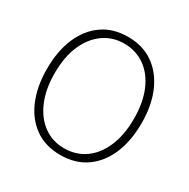

<svg xmlns="http://www.w3.org/2000/svg" viewBox="-163 -860 1002 1020"><g transform="rotate(30 338.0 -350.0)"><path d="M338 12Q246 12 181.5 -33.5Q117 -79 82.5 -160.5Q48 -242 48 -350Q48 -459 82.5 -540Q117 -621 181.5 -666.5Q246 -712 338 -712Q429 -712 493.5 -666.5Q558 -621 593 -540Q628 -459 628 -350Q628 -242 593.5 -160.5Q559 -79 494 -33.5Q429 12 338 12ZM337 -29Q409 -29 464 -67.5Q519 -106 550 -178.5Q581 -251 581 -350Q581 -450 550 -522Q519 -594 464 -632.5Q409 -671 337 -671Q267 -671 212 -632Q157 -593 126 -521.5Q95 -450 95 -350Q95 -251 126.5 -178.5Q158 -106 212.5 -67.5Q267 -29 337 -29Z"/></g></svg>

Font: DM Sans 24pt ExtraLight
Style: Regular
Weight: 250
Designer: Colophon Foundry, Jonny Pinhorn
Foundry: Colophon Foundry
Version: Version 4.004;gftools[0.9.30]